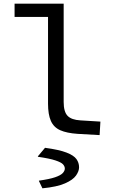

<svg xmlns="http://www.w3.org/2000/svg" viewBox="-20 -730 654 1047"><path d="M59.5 -710H285.5V-637.7H59.5ZM241.9 -164.6V-710H327.2V-174Q327.2 -120.4 348.5 -98.4Q369.8 -76.3 418.5 -73.6L527.5 -66.9L523.2 6.7L404 0Q344.1 -4 308.4 -19.9Q272.7 -35.8 257.3 -71Q241.9 -106.2 241.9 -164.6ZM211.3 296.9 192.3 257.1V255.1Q250.1 247 280.4 236.6Q310.7 226.2 322.1 213.9Q333.5 201.5 333.5 189.4Q333.5 177.3 323.8 166.3Q314.1 155.4 282.7 144.9Q251.4 134.3 186.7 124.9V122.2L225.5 76Q302.6 86.4 342.5 101.9Q382.5 117.4 396.8 137.4Q411.2 157.4 411.2 182.4Q411.2 203.5 394.4 227.4Q377.5 251.2 334.2 270.1Q290.9 289.1 211.3 296.9Z"/></svg>

Font: Intel One Mono Light
Style: Regular
Weight: 300
Monospace: yes
Designer: Fred Shallcrass
Foundry: Frere-Jones Type LLC
Version: Version 1.004